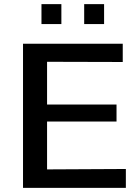

<svg xmlns="http://www.w3.org/2000/svg" viewBox="-20 -906 673 926"><path d="M180 -790V-886H276V-790ZM386 -790V-886H482V-790ZM91 0V-695H572V-607L207 -608V-402H542V-320H207V-89L587 -91V0Z"/></svg>

Font: Coval
Style: Medium
Weight: 500
Foundry: Context Ltd
Version: Version 001.000